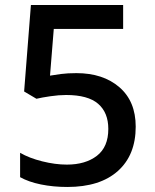

<svg xmlns="http://www.w3.org/2000/svg" viewBox="-20 -734 615 764"><path d="M284 -443Q390 -443 455 -387Q520 -331 520 -230Q520 -117 449 -53.5Q378 10 248 10Q192 10 143 0Q94 -10 60 -29V-126Q96 -105 148 -92Q200 -79 246 -79Q320 -79 365.5 -114Q411 -149 411 -221Q411 -286 370.5 -321Q330 -356 243 -356Q214 -356 180 -351Q146 -346 125 -341L76 -370L103 -714H470V-619H194L179 -433Q195 -436 222 -439.5Q249 -443 284 -443Z"/></svg>

Font: Noto Sans Myanmar UI Medium
Style: Regular
Weight: 500
Designer: Monotype Design Team
Foundry: Monotype Imaging Inc.
Version: Version 2.103; ttfautohint (v1.8.4.7-5d5b)